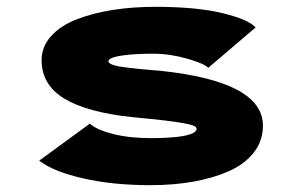

<svg xmlns="http://www.w3.org/2000/svg" viewBox="-20 -532 890 563"><path d="M421 11Q311 11 223.5 -9Q136 -29 95 -61L243.5 -169.5Q264 -151 311.8 -139Q359.5 -127 423 -127Q452 -127 475.2 -128.5Q498.5 -130 513.5 -132.5Q528.5 -135 538.2 -138.5Q548 -142 552.2 -146Q556.5 -150 556.5 -154Q556.5 -159 548.8 -162.8Q541 -166.5 519.8 -170.5Q498.5 -174.5 462.5 -178.8Q426.5 -183 368 -188.5Q235 -202.5 168.5 -243Q102 -283.5 102 -355.5Q102 -395 129.5 -425.8Q157 -456.5 204.2 -475Q251.5 -493.5 310.2 -502.8Q369 -512 435.5 -512Q556 -512 632.2 -493.5Q708.5 -475 729.5 -451.5L590.5 -333Q580.5 -345 529.5 -359.8Q478.5 -374.5 429.5 -374.5Q385 -374.5 354.5 -371.2Q324 -368 311 -363.2Q298 -358.5 298 -352.5Q298 -343 329.5 -337.2Q361 -331.5 449.5 -324.5Q751 -293 751 -163.5Q751 -119 724.2 -84.8Q697.5 -50.5 651 -30Q604.5 -9.5 546.2 0.8Q488 11 421 11Z"/></svg>

Font: League Mono Wide ExtraBold
Style: Regular
Weight: 800
Width: 8
Designer: Tyler Finck
Foundry: The League of Moveable Type / Tyler Finck
Version: Version 2.210